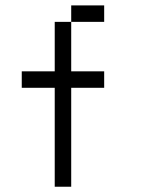

<svg xmlns="http://www.w3.org/2000/svg" viewBox="-20 -708 540 728"><path d="M375 -375V-437.5H250V-625H187.5V-437.5H62.5V-375H187.5Q187.5 -375 187.5 0H250Q250 0 250 -375ZM375 -625V-687.5H250V-625Z"/></svg>

Font: Unifont
Style: Medium
Weight: 500
Version: Version 9.0.06